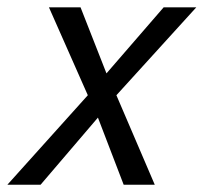

<svg xmlns="http://www.w3.org/2000/svg" viewBox="-54 -508 560 528"><path d="M-33.7 0 187.5 -246.1 80.6 -487.8H167.5L238.8 -306.2L396 -487.8H485.8L266.1 -246.1L371.6 0H286.1L215.3 -184.6L57.6 0Z"/></svg>

Font: Acari Sans
Style: Italic
Weight: 400
Italic angle: -13°
Designer: Alfredo Marco Pradil and Stefan Peev
Foundry: Hanken Design Co.
Version: Version 1.045;January 11, 2019;FontCreator 11.5.0.2425 64-bi